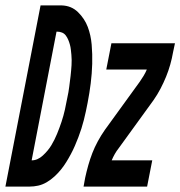

<svg xmlns="http://www.w3.org/2000/svg" viewBox="-70 -690 667 710"><path d="M-50 0 80 -670H158Q194 -669 218.5 -645Q243 -621 254.5 -590.5Q266 -560 269 -525Q272 -490 271 -454Q270 -418 265.5 -382Q261 -346 254 -310Q251 -294 247.5 -278Q244 -262 240 -246Q236 -230 231 -214.5Q226 -199 220 -183Q214 -167 207 -151Q200 -135 192 -120Q184 -105 175 -90.5Q166 -76 155.5 -63Q145 -50 131.5 -37.5Q118 -25 102.5 -16Q87 -7 71 -3.5Q55 0 39 0ZM47 -97Q69 -97 88.5 -115Q108 -133 120 -153Q132 -173 141 -195Q150 -217 157.5 -239.5Q165 -262 170 -284.5Q175 -307 179 -329Q181 -339 183 -349Q185 -359 186 -369Q187 -379 188.5 -389Q190 -399 191 -409Q192 -419 193 -429Q194 -439 194.5 -448.5Q195 -458 195 -468Q195 -478 194 -487.5Q193 -497 192 -506.5Q191 -516 188.5 -525Q186 -534 182.5 -542.5Q179 -551 173.5 -558.5Q168 -566 159.5 -569.5Q151 -573 141 -573H139ZM239 0 245 -33Q250 -56 256.5 -79Q263 -102 271.5 -124Q280 -146 292 -168Q304 -190 318 -210L447 -388Q454 -398 461 -409.5Q468 -421 473 -433H323L342 -530H577L570 -497Q566 -474 559.5 -451Q553 -428 544 -406Q535 -384 523.5 -362Q512 -340 498 -320L369 -142Q361 -132 354.5 -120.5Q348 -109 343 -97H493L474 0Z"/></svg>

Font: Lode
Style: Bold Italic
Weight: 700
Italic angle: -11°
Monospace: yes
Designer: Belleve Invis
Foundry: Belleve Invis
Version: Version 29.2.0; ttfautohint (v1.8.3)